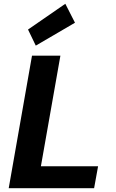

<svg xmlns="http://www.w3.org/2000/svg" viewBox="-20 -994 615 1014"><path d="M26 0 149 -700H299L196 -116H498L477 0ZM169 -753 128 -838 325 -974 376 -874Z"/></svg>

Font: DM Sans 11pt Black
Style: Italic
Weight: 900
Italic angle: -10°
Version: Version 4.004;gftools[0.9.30]